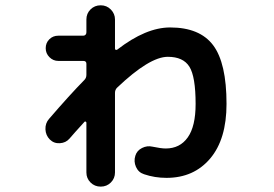

<svg xmlns="http://www.w3.org/2000/svg" viewBox="-20 -648 1040 728"><path d="M166 -197.3Q245.1 -289.1 299.8 -344.7Q307.6 -352.5 307.6 -364.3V-406.2Q307.6 -417 295.9 -417H201.2Q181.6 -417 167.5 -431.2Q153.3 -445.3 153.3 -465.3Q153.3 -485.4 167 -499Q180.7 -512.7 201.2 -512.7H295.9Q300.8 -512.7 304.2 -516.1Q307.6 -519.5 307.6 -525.4V-574.2Q307.6 -596.7 323.2 -612.3Q338.9 -627.9 361.8 -627.9Q384.8 -627.9 400.4 -611.8Q416 -595.7 416 -574.2V-463.9Q416 -460 418.9 -459Q421.9 -458 424.8 -460Q533.2 -543.9 625 -543.9Q737.3 -543.9 788.1 -476.6Q838.9 -409.2 838.9 -253.9Q838.9 -120.1 776.9 -46.9Q714.8 26.4 611.3 26.4Q566.4 26.4 526.4 12.7Q504.9 5.9 495.6 -15.1Q486.3 -36.1 493.2 -57.6Q499 -77.1 518.6 -86.9Q538.1 -96.7 558.6 -91.8Q590.8 -85 608.4 -85Q662.1 -85 691.9 -127Q721.7 -168.9 721.7 -253.9Q721.7 -357.4 698.2 -395Q674.8 -432.6 616.2 -432.6Q546.9 -432.6 423.8 -315.4Q416 -307.6 416 -295.9V5.9Q416 28.3 400.4 43.9Q384.8 59.6 361.8 59.6Q338.9 59.6 323.2 43.9Q307.6 28.3 307.6 5.9V-182.6Q307.6 -185.5 304.7 -187Q301.8 -188.5 299.8 -185.5Q259.8 -141.6 243.2 -122.1Q229.5 -106.4 207 -105Q184.6 -103.5 168.9 -119.1Q153.3 -134.8 152.3 -157.7Q151.4 -180.7 166 -197.3Z"/></svg>

Font: Rounded-X Mgen+ 1mn bold
Style: Bold
Weight: 700
Designer: [Source Han Sans]
Ryoko NISHIZUKA  (kana & ideographs); Paul D. Hunt (Latin, Greek & Cyrillic); Wenlong ZHANG  (bopomofo
Version: Version 1.059.20150602